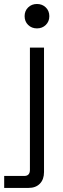

<svg xmlns="http://www.w3.org/2000/svg" viewBox="-64 -720 310 940"><path d="M151.5 122.5Q151.5 158.5 131.2 179.2Q111 200 76 200H-43.5V141.5H54.5Q82.5 141.5 82.5 111.5V-487H151.5ZM56.5 -640.8Q56.5 -666.8 73.8 -683.6Q91 -700.5 117 -700.5Q143 -700.5 160.2 -683.6Q177.5 -666.8 177.5 -640.8Q177.5 -614.8 160.2 -597.9Q143 -581 117 -581Q91 -581 73.8 -597.9Q56.5 -614.8 56.5 -640.8Z"/></svg>

Font: Space Grotesk Variable
Style: Regular
Weight: 400
Designer: Florian Karsten (Space Grotesk), Colophon Foundry (Space Mono)
Foundry: Florian Karsten
Version: Version 1.106